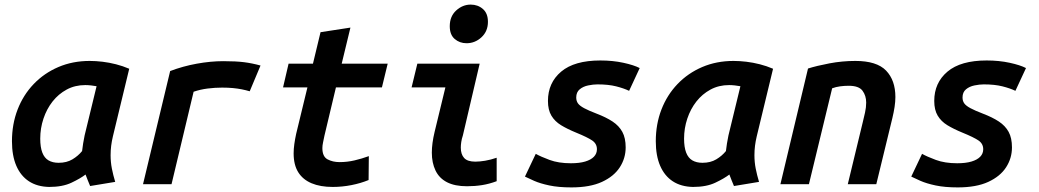

<svg xmlns="http://www.w3.org/2000/svg" viewBox="-20 -801 4520 835"><path d="M194 12Q142 11 106 -12.5Q70 -36 51 -80Q32 -124 32 -187Q32 -261 56.5 -324.5Q81 -388 126.5 -435.5Q172 -483 234 -509.5Q296 -536 370 -536Q397 -536 426 -532.5Q455 -529 484.5 -521.5Q514 -514 542 -502L471 -208Q466 -187 463.5 -167Q461 -147 461 -126Q461 -96 466.5 -68Q472 -40 481 -10L372 8Q368 -1 361.5 -17.5Q355 -34 352 -42Q330 -25 291 -6.5Q252 12 194 12ZM235 -93Q270 -93 295 -108Q320 -123 337 -144Q339 -161 341.5 -177Q344 -193 348 -212L400 -426Q390 -428 376 -429.5Q362 -431 351 -431Q306 -431 270 -411.5Q234 -392 208.5 -359.5Q183 -327 169 -285Q155 -243 155 -198Q155 -161 164 -137.5Q173 -114 191 -103.5Q209 -93 235 -93Z M602 0 720 -492Q775 -513 835.5 -524Q896 -535 951 -535Q1006 -535 1041.5 -530.5Q1077 -526 1113 -516L1066 -404Q1049 -409 1031.5 -412.5Q1014 -416 993 -418Q972 -420 946 -420Q915 -420 883 -416Q851 -412 822 -402L726 0Z M1427 12Q1373 12 1335 -4Q1297 -20 1277 -52Q1257 -84 1257 -134Q1257 -153 1260 -174.5Q1263 -196 1268 -219L1317 -421H1211L1235 -524H1341L1374 -661L1504 -681L1466 -524H1666L1641 -421H1441L1391 -211Q1388 -196 1385 -182Q1382 -168 1382 -157Q1382 -120 1404.5 -108Q1427 -96 1457 -96Q1490 -96 1522 -103.5Q1554 -111 1584 -122L1583 -18Q1549 -4 1508.5 4Q1468 12 1427 12Z M2011 9Q1958 9 1924 -8.5Q1890 -26 1874 -59.5Q1858 -93 1858 -137Q1858 -157 1861 -179.5Q1864 -202 1870 -227L1917 -421H1770L1795 -524H2066L1993 -212Q1988 -197 1986 -183.5Q1984 -170 1984 -159Q1984 -130 1998.5 -114Q2013 -98 2047 -98Q2066 -98 2090 -102Q2114 -106 2140 -115V-13Q2108 -1 2076.5 4Q2045 9 2011 9ZM2009 -613Q1979 -613 1957.5 -631.5Q1936 -650 1936 -687Q1936 -730 1964 -755.5Q1992 -781 2027 -781Q2058 -781 2080 -762Q2102 -743 2102 -706Q2102 -665 2074 -639Q2046 -613 2009 -613Z M2465 14Q2409 14 2369 5.5Q2329 -3 2303 -14.5Q2277 -26 2263 -33L2310 -132Q2331 -120 2370 -105.5Q2409 -91 2463 -91Q2500 -91 2525 -98.5Q2550 -106 2563 -119.5Q2576 -133 2576 -152Q2576 -176 2555.5 -190Q2535 -204 2486 -224Q2447 -240 2420 -256.5Q2393 -273 2378 -298Q2363 -323 2363 -362Q2363 -441 2420.5 -489.5Q2478 -538 2591 -538Q2645 -538 2691 -528Q2737 -518 2762 -505L2716 -406Q2693 -417 2659.5 -425.5Q2626 -434 2578 -434Q2560 -434 2538 -429.5Q2516 -425 2501 -412.5Q2486 -400 2486 -377Q2486 -362 2493.5 -351.5Q2501 -341 2520.5 -330.5Q2540 -320 2574 -307Q2616 -291 2644 -272.5Q2672 -254 2686.5 -227.5Q2701 -201 2701 -160Q2701 -113 2675.5 -73.5Q2650 -34 2598 -10Q2546 14 2465 14Z M2994 12Q2942 11 2906 -12.5Q2870 -36 2851 -80Q2832 -124 2832 -187Q2832 -261 2856.5 -324.5Q2881 -388 2926.5 -435.5Q2972 -483 3034 -509.5Q3096 -536 3170 -536Q3197 -536 3226 -532.5Q3255 -529 3284.5 -521.5Q3314 -514 3342 -502L3271 -208Q3266 -187 3263.5 -167Q3261 -147 3261 -126Q3261 -96 3266.5 -68Q3272 -40 3281 -10L3172 8Q3168 -1 3161.5 -17.5Q3155 -34 3152 -42Q3130 -25 3091 -6.5Q3052 12 2994 12ZM3035 -93Q3070 -93 3095 -108Q3120 -123 3137 -144Q3139 -161 3141.5 -177Q3144 -193 3148 -212L3200 -426Q3190 -428 3176 -429.5Q3162 -431 3151 -431Q3106 -431 3070 -411.5Q3034 -392 3008.5 -359.5Q2983 -327 2969 -285Q2955 -243 2955 -198Q2955 -161 2964 -137.5Q2973 -114 2991 -103.5Q3009 -93 3035 -93Z M3374 0 3494 -503Q3532 -515 3587.5 -525.5Q3643 -536 3700 -536Q3793 -536 3833.5 -494Q3874 -452 3874 -379Q3874 -359 3870.5 -336Q3867 -313 3861 -288L3791 0H3667L3732 -269Q3737 -289 3742 -311.5Q3747 -334 3747 -355Q3747 -385 3731 -406.5Q3715 -428 3671 -428Q3652 -428 3633.5 -425.5Q3615 -423 3599 -417L3498 0Z M4145 14Q4089 14 4049 5.5Q4009 -3 3983 -14.5Q3957 -26 3943 -33L3990 -132Q4011 -120 4050 -105.5Q4089 -91 4143 -91Q4180 -91 4205 -98.5Q4230 -106 4243 -119.5Q4256 -133 4256 -152Q4256 -176 4235.5 -190Q4215 -204 4166 -224Q4127 -240 4100 -256.5Q4073 -273 4058 -298Q4043 -323 4043 -362Q4043 -441 4100.5 -489.5Q4158 -538 4271 -538Q4325 -538 4371 -528Q4417 -518 4442 -505L4396 -406Q4373 -417 4339.5 -425.5Q4306 -434 4258 -434Q4240 -434 4218 -429.5Q4196 -425 4181 -412.5Q4166 -400 4166 -377Q4166 -362 4173.5 -351.5Q4181 -341 4200.5 -330.5Q4220 -320 4254 -307Q4296 -291 4324 -272.5Q4352 -254 4366.5 -227.5Q4381 -201 4381 -160Q4381 -113 4355.5 -73.5Q4330 -34 4278 -10Q4226 14 4145 14Z"/></svg>

Font: Ubuntu Sans Mono SemiBold
Style: Italic
Weight: 600
Italic angle: -13.5°
Monospace: yes
Designer: Dalton Maag Ltd
Foundry: Dalton Maag Ltd
Version: Version 1.006